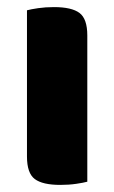

<svg xmlns="http://www.w3.org/2000/svg" viewBox="-20 -513 322 541"><path d="M56 -72V-484Q67 -487 87.5 -490Q108 -493 132 -493Q182 -493 204 -476.5Q226 -460 226 -413V-1Q215 2 194.5 5Q174 8 150 8Q100 8 78 -8.5Q56 -25 56 -72Z"/></svg>

Font: Baloo 2 Latin ExtraBold
Style: Regular
Weight: 400
Designer: Sarang Kulkarni and Ek Type
Foundry: Ek Type
Version: Version 1.001